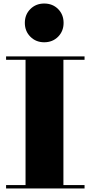

<svg xmlns="http://www.w3.org/2000/svg" viewBox="-20 -1070 514 1090"><path d="M14.5 0V-19.5H125V-730.5H14.5V-750H460V-730.5H340V-19.5H460V0ZM231 -830Q184 -830 152.5 -861.5Q121 -893 121 -940Q121 -987.5 152.5 -1018.8Q184 -1050 231 -1050Q278.5 -1050 309.8 -1018.8Q341 -987.5 341 -940Q341 -893 309.8 -861.5Q278.5 -830 231 -830Z"/></svg>

Font: Bodoni Moda Black
Style: Regular
Weight: 900
Version: Version 2.005